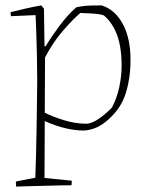

<svg xmlns="http://www.w3.org/2000/svg" viewBox="-20 -477 543 712"><path d="M40 215Q39 211 39 206Q39 201 39 196L111 182Q112 149 113.5 103.5Q115 58 115.5 8Q116 -42 117 -90Q118 -138 118 -175Q118 -217 117 -266Q116 -315 114.5 -357Q113 -399 112 -421L21 -417Q20 -420 19.5 -424.5Q19 -429 20 -432Q47 -439 76 -445.5Q105 -452 133 -457L143 -445L145 -306L149 -305Q172 -343 201.5 -382.5Q231 -422 263 -450Q281 -454 298.5 -455.5Q316 -457 357 -457Q407 -441 435.5 -388Q464 -335 464 -255Q464 -182 443.5 -123Q423 -64 365 -20Q344 -5 324 1Q304 7 289 7Q259 7 222.5 -1.5Q186 -10 146 -28L145 183L246 193Q246 196 246 200.5Q246 205 245 210Q232 210 204.5 210.5Q177 211 144.5 212Q112 213 83.5 213.5Q55 214 40 215ZM300 -18Q321 -19 347 -37Q373 -55 395 -78Q414 -114 422.5 -155Q431 -196 431 -233Q431 -302 414 -347.5Q397 -393 366 -419Q359 -423 342.5 -425Q326 -427 307.5 -427.5Q289 -428 278 -429Q254 -409 216 -366Q178 -323 147 -264L146 -59Q174 -45 214.5 -32Q255 -19 300 -18Z"/></svg>

Font: Labrada ExtraLight
Style: Regular
Weight: 200
Designer: Mercedes Jáuregui
Foundry: Omnibus-Type Team
Version: Version 1.000; ttfautohint (v1.8.4.7-5d5b)